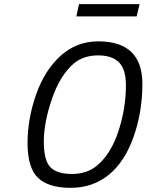

<svg xmlns="http://www.w3.org/2000/svg" viewBox="-20 -903 712 933"><path d="M351.1 -823.2 363.8 -882.8H658.2L644 -823.2ZM113.8 -206.1Q113.8 -325.2 155.3 -443.4Q196.8 -561.5 273.9 -631.3Q351.1 -701.7 457 -702.1Q671.9 -702.1 671.9 -495.1Q671.9 -359.9 629.4 -238.8Q586.9 -117.2 508.8 -53.7Q430.7 9.8 323.2 9.8Q215.8 9.8 165 -38.6Q114.3 -86.9 113.8 -206.1ZM451.2 -98.1Q519 -154.3 555.7 -266.1Q592.3 -377.9 591.8 -490.2Q591.8 -565.4 558.6 -599.6Q525.4 -633.8 456.5 -633.8Q388.2 -633.8 341.8 -597.2Q272.9 -540 232.9 -423.8Q192.9 -307.6 192.9 -215.3Q192.9 -123 225.1 -90.3Q257.3 -57.6 329.6 -57.6Q401.9 -57.6 451.2 -98.1Z"/></svg>

Font: TitilliumWeb-Italic
Style: Italic
Weight: 400
Italic angle: -13°
Version: Version 1.001;PS 57.000;hotconv 1.0.70;makeotf.lib2.5.55311